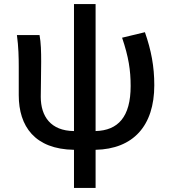

<svg xmlns="http://www.w3.org/2000/svg" viewBox="-20 -722 837 942"><path d="M579 -537C611 -443 621 -377 621 -300C621 -148 559 -82 449 -79V-702H343V-79C229 -80 180 -151 180 -247C180 -285 182 -364 182 -419C182 -469 181 -512 174 -550H63C71 -492 72 -438 72 -394V-255C72 -102 151 10 343 13V200H449V13C633 9 737 -104 737 -304C737 -396 722 -475 691 -564Z"/></svg>

Font: Noto Sans CJK KR Medium
Style: Regular
Weight: 500
Designer: Ryoko NISHIZUKA (kana & ideographs); Paul D. Hunt (Latin, Greek & Cyrillic); Wenlong ZHANG (bopomofo); Sandoll Communica
Foundry: Adobe Systems Incorporated
Version: Version 1.004;PS 1.004;hotconv 1.0.82;makeotf.lib2.5.63406